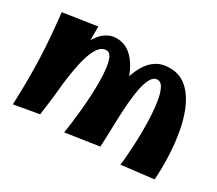

<svg xmlns="http://www.w3.org/2000/svg" viewBox="-139 -1058 1544 1368"><g transform="rotate(30 633.5 -374.5)"><path d="M74 18Q78 -92 78.5 -182.5Q79 -273 76 -357Q73 -441 66 -530Q59 -619 47 -725L324 -767Q324 -678 323.5 -607Q323 -536 321 -472.5Q319 -409 314 -343Q309 -277 300.5 -198.5Q292 -120 278 -18ZM490 8Q496 -25 502.5 -76Q509 -127 515 -188.5Q521 -250 524.5 -314.5Q528 -379 527 -439Q526 -499 519.5 -546.5Q513 -594 498.5 -622Q484 -650 460 -650Q418 -650 388 -602Q358 -554 337.5 -460Q317 -366 303 -228L209 -192Q225 -349 251 -457.5Q277 -566 311.5 -632.5Q346 -699 388 -729.5Q430 -760 478 -760Q542 -760 590 -722.5Q638 -685 671 -617.5Q704 -550 724.5 -458.5Q745 -367 754.5 -259Q764 -151 764 -33ZM952 7Q955 -9 959 -52.5Q963 -96 966 -156Q969 -216 969.5 -283.5Q970 -351 966 -415.5Q962 -480 952 -533.5Q942 -587 924.5 -618.5Q907 -650 880 -650Q849 -650 829 -616Q809 -582 797.5 -525.5Q786 -469 780.5 -401Q775 -333 772.5 -263.5Q770 -194 768.5 -133.5Q767 -73 764 -33L650 -247Q651 -296 654.5 -353Q658 -410 667.5 -468.5Q677 -527 695 -580Q713 -633 741.5 -675Q770 -717 812 -741.5Q854 -766 913 -766Q992 -766 1047.5 -721.5Q1103 -677 1139 -601.5Q1175 -526 1194 -430Q1213 -334 1218 -229.5Q1223 -125 1216 -24Z"/></g></svg>

Font: Marhey
Style: Bold
Weight: 700
Designer: Nur Syamsi & Bustanul Arifin
Foundry: Namelatype
Version: Version 1.000